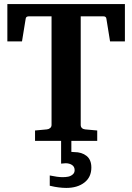

<svg xmlns="http://www.w3.org/2000/svg" viewBox="-20 -691 648 942"><path d="M592.8 -487.8H520L502 -599.1Q500.5 -610.8 487.8 -610.8H376V-78.1Q376 -68.4 382.1 -62.7Q388.2 -57.1 397.9 -56.2L457 -50.8V0H151.9V-50.8L210 -56.2Q219.7 -57.1 226.3 -63Q232.9 -68.8 232.9 -78.1V-610.8H121.1Q107.4 -610.8 106 -599.1L87.9 -487.8H16.1V-670.9H592.8ZM428.2 130.9Q428.2 178.2 394 204.6Q359.9 231 305.2 231Q287.1 231 266.8 228.3Q246.6 225.6 235.4 222.7L224.1 220.2V169.9Q263.2 178.2 287.1 178.2Q302.2 178.2 314.5 175.8Q326.7 173.3 336.4 165.3Q346.2 157.2 346.2 144Q346.2 127 333.3 118.4Q320.3 109.9 301.8 109.9L279.8 111.8V-24.9H330.1V54.2Q334.5 55.2 344.2 55.2Q381.3 55.2 404.8 74Q428.2 92.8 428.2 130.9Z"/></svg>

Font: Veleka
Style: Bold
Weight: 700
Designer: Stefan Peev, Context Ltd, 2016; SIL International, 1997-2014.
Foundry: Stefan Peev, Context Ltd, 2016
Version: Version 1.000